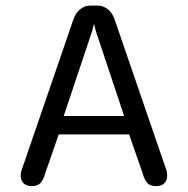

<svg xmlns="http://www.w3.org/2000/svg" viewBox="-20 -642 659 672"><path d="M90.5 9.5Q74 9.5 63.2 0Q52.5 -9.5 52.5 -27.5Q52.5 -32.5 53.5 -38.2Q54.5 -44 57 -50.5L236 -571.5Q243 -594.5 259.2 -608.5Q275.5 -622.5 296.5 -622.5H321Q342.5 -622.5 358.8 -608.5Q375 -594.5 382 -571.5L561 -50.5Q563.5 -44 564.2 -38.2Q565 -32.5 565 -27.5Q565 -9 554.2 0.2Q543.5 9.5 526.5 9.5Q505.5 9.5 495.2 -2Q485 -13.5 478.5 -37.5L432 -171.5H185.5L139 -37.5Q132.5 -13.5 122.2 -2Q112 9.5 90.5 9.5ZM203 -236H414.5L315 -534.5Q313.5 -541.5 312 -547.5Q310.5 -553.5 309 -558.5Q308 -553.5 306.2 -547.5Q304.5 -541.5 303 -534.5Z"/></svg>

Font: Sono Monospace
Style: Regular
Weight: 400
Designer: Tyler Finck
Foundry: Tyler Finck
Version: Version 2.112